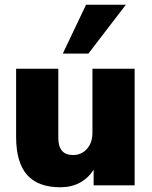

<svg xmlns="http://www.w3.org/2000/svg" viewBox="-20 -782 640 810"><path d="M548 -492V0H375V-66Q352 -30 316.5 -11Q281 8 235 8Q140 8 94 -44.5Q48 -97 48 -204V-492H226V-200Q226 -128 288 -128Q324 -128 347 -154Q370 -180 370 -222V-492ZM353 -556H245L343 -762H511Z"/></svg>

Font: wassup Sans
Style: Black
Weight: 900
Version: Version 2.001